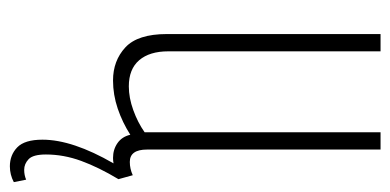

<svg xmlns="http://www.w3.org/2000/svg" viewBox="-221 -351 791 389"><g transform="rotate(90 174.5 -156.5)"><path d="M317 219Q294 219 278.5 204Q263 189 263 153Q263 92 311 9Q305 10 300 10Q283 10 270 1Q257 -8 253 -25Q228 -9 200 0.5Q172 10 143 10Q103 10 76 -15Q49 -40 49 -99V-532H84V-102Q84 -64 102 -43Q120 -22 155 -22Q178 -22 203 -31Q228 -40 248 -54V-532H283V-59Q283 -24 308 -24Q322 -24 335 -30L343 -1Q319 39 306 74.5Q293 110 293 146Q293 172 302.5 181Q312 190 324 190Q335 190 344 186L349 211Q334 219 317 219Z"/></g></svg>

Font: Georama Condensed ExtraLight
Style: Regular
Weight: 200
Width: 3
Designer: Jean-Baptiste Levee
Foundry: Production Type
Version: Version 1.000